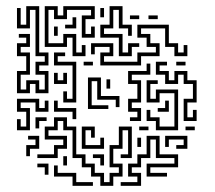

<svg xmlns="http://www.w3.org/2000/svg" viewBox="-20 -586 696 622"><path d="M35 -284V-356H65V-404H35V-446H65V-464H41V-476H77V-434H47V-416H77V-344H47V-296H65V-326H107V-296H125V-344H95V-386H125V-404H95V-554H77V-494H35V-560H47V-506H65V-566H107V-416H137V-374H107V-356H137V-284H95V-314H77V-284ZM215 -404V-464H197V-434H125V-566H167V-536H185V-566H287V-524H257V-476H275V-500H287V-464H245V-536H275V-554H197V-524H155V-554H137V-446H185V-476H227V-416H245V-440H257V-404ZM365 -404V-464H305V-506H335V-566H377V-506H407V-470H395V-494H365V-554H347V-494H317V-476H377V-416H395V-446H431V-434H407V-404ZM305 -530V-560H317V-530ZM401 -524V-536H431V-524ZM461 -524V-536H491V-524ZM191 -494V-506H215V-530H227V-494ZM305 -374V-416H335V-434H287V-410H275V-446H347V-404H317V-386H425V-416H485V-434H455V-464H425V-506H527V-446H557V-416H575V-440H587V-404H545V-434H515V-494H437V-476H467V-446H497V-404H437V-374ZM155 -470V-500H167V-470ZM185 -254V-290H197V-266H215V-374H155V-416H191V-404H167V-386H227V-254ZM551 -374V-386H581V-374ZM251 -374V-386H281V-374ZM575 -194V-266H605V-314H575V-344H557V-314H515V-344H485V-386H521V-374H497V-356H527V-326H545V-356H587V-326H617V-254H587V-206H605V-230H617V-194ZM401 -194V-206H425V-224H395V-266H425V-314H395V-356H455V-380H467V-344H407V-326H437V-254H407V-236H437V-194ZM155 -314V-350H167V-326H185V-350H197V-314ZM485 -164V-194H455V-230H467V-206H497V-176H545V-284H497V-254H455V-326H491V-314H467V-266H485V-296H557V-164ZM35 -164V-200H47V-176H65V-224H35V-266H107V-236H125V-260H137V-224H95V-254H47V-236H77V-164ZM215 -200V-224H155V-260H167V-236H227V-200ZM491 -224V-236H515V-260H527V-224ZM95 -170V-206H131V-194H107V-170ZM305 16V-14H275V-44H245V-74H215V-164H185V-194H167V-164H137V-146H197V-104H167V-74H101V-86H155V-116H185V-134H125V-176H155V-206H197V-176H227V-86H257V-56H287V-26H317V4H335V-26H365V-44H335V-116H365V-176H407V-74H371V-86H395V-164H377V-104H347V-56H377V-14H347V16ZM245 -104V-176H287V-140H275V-164H257V-116H305V-140H317V-104ZM431 -164V-176H461V-164ZM581 -164V-176H611V-164ZM65 -80V-116H95V-134H71V-146H107V-104H77V-80ZM371 16V4H425V-14H395V-56H425V-86H455V-146H497V-86H557V-44H467V-26H521V-14H455V-56H545V-74H485V-134H467V-74H437V-44H407V-26H437V16ZM551 -104V-116H575V-134H527V-110H515V-146H587V-104ZM425 -110V-140H437V-110ZM305 -50V-74H281V-86H317V-50ZM185 -50V-80H197V-50ZM125 -20V-44H101V-56H137V-20ZM215 16V-14H155V-50H167V-26H227V4H281V16ZM265 -233V-335H307V-275H367V-239H355V-263H295V-323H277V-245H331V-233ZM325 -299V-329H337V-299Z"/></svg>

Font: Rubik Maze
Style: Regular
Weight: 400
Designer: Hubert and Fischer, NaN
Foundry: Hubert and Fischer, NaN
Version: Version 2.200